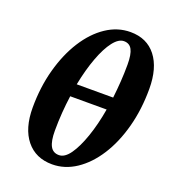

<svg xmlns="http://www.w3.org/2000/svg" viewBox="-135 -826 837 941"><g transform="rotate(20 283.0 -355.5)"><path d="M244 15Q158 15 109 -45.5Q60 -106 60 -214Q60 -321 85.5 -414Q111 -507 155.5 -577Q200 -647 259 -686.5Q318 -726 385 -726Q471 -726 518.5 -665Q566 -604 566 -495Q566 -388 541 -295Q516 -202 471.5 -132.5Q427 -63 368.5 -24Q310 15 244 15ZM370 -673Q342 -673 314.5 -637.5Q287 -602 263.5 -539Q240 -476 224 -395H414Q419 -438 422 -482Q425 -526 425 -571Q425 -624 412 -648.5Q399 -673 370 -673ZM260 -39Q290 -39 317 -77Q344 -115 367 -181Q390 -247 404 -329H214Q208 -286 204.5 -239.5Q201 -193 201 -145Q201 -91 215 -65Q229 -39 260 -39Z"/></g></svg>

Font: Source Serif Pro
Style: Bold Italic
Weight: 700
Italic angle: -12°
Designer: Frank Grießhammer
Foundry: Adobe Systems Incorporated
Version: Version 3.001;hotconv 1.0.111;makeotfexe 2.5.65597